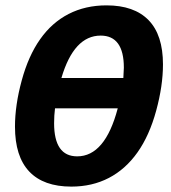

<svg xmlns="http://www.w3.org/2000/svg" viewBox="-20 -689 640 719"><path d="M247.1 9.8Q143.1 9.8 89.6 -46.6Q36.1 -103 36.1 -214.8Q36.1 -294.9 61.3 -387.5Q86.4 -480 130.4 -542.2Q174.3 -604.5 237.1 -636.7Q299.8 -668.9 378.9 -668.9Q482.4 -668.9 536.4 -613.5Q590.3 -558.1 590.3 -447.8Q590.3 -367.7 564.9 -274.7Q539.6 -181.6 494.9 -118.4Q450.2 -55.2 387.7 -22.7Q325.2 9.8 247.1 9.8ZM269 -103.5Q373.5 -103.5 420.9 -283.2H186Q182.6 -256.8 182.6 -227.5Q182.6 -103.5 269 -103.5ZM356.9 -555.7Q256.8 -555.7 210 -397H441.9L443.8 -435.5Q443.8 -555.7 356.9 -555.7Z"/></svg>

Font: Cousine
Style: Bold Italic
Weight: 700
Italic angle: -12°
Monospace: yes
Designer: Steve Matteson
Foundry: Ascender Corporation
Version: Version 1.20